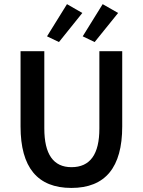

<svg xmlns="http://www.w3.org/2000/svg" viewBox="-20 -903 695 935"><path d="M382.8 -726.1 480 -882.8 555.2 -839.8 440.9 -698.2ZM209 -726.1 306.2 -882.8 380.9 -839.8 267.1 -698.2ZM575.2 -287.1Q575.2 12.2 327.6 12.2Q80.1 12.2 80.1 -287.1V-653.8H195.8V-277.8Q195.8 -88.9 328.1 -88.9Q464.4 -88.9 463.9 -277.8V-653.8H575.2Z"/></svg>

Font: SourceSansPro-Semibold
Style: Regular
Weight: 600
Designer: Paul D. Hunt
Foundry: Adobe Systems Incorporated
Version: Version 2.020;PS 2.0;hotconv 1.0.86;makeotf.lib2.5.63406